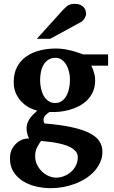

<svg xmlns="http://www.w3.org/2000/svg" viewBox="-20 -754 595 1005"><path d="M387.2 68.8Q387.2 51.3 376.5 38.6Q365.7 25.9 348.6 16.8Q331.5 7.8 310.1 2Q288.6 -3.9 267.1 -7.6Q245.6 -11.2 226.6 -12.9Q207.5 -14.6 194.8 -16.1Q189.9 -8.8 184.6 -1Q179.2 6.8 174.6 16.1Q169.9 25.4 167 36.9Q164.1 48.3 164.1 62Q163.6 85.9 173.3 106.7Q183.1 127.4 198.7 142.8Q214.4 158.2 234.1 167Q253.9 175.8 273.9 175.8Q293.9 175.8 314.2 168.2Q334.5 160.6 350.6 146.7Q366.7 132.8 377 113Q387.2 93.3 387.2 68.8ZM346.2 -335.9Q346.2 -356.4 341.6 -377.2Q336.9 -397.9 327.4 -414.3Q317.9 -430.7 303.7 -440.9Q289.6 -451.2 271 -451.2Q248.5 -451.2 232.9 -441.2Q217.3 -431.2 207.8 -414.6Q198.2 -397.9 194.1 -377.2Q189.9 -356.4 189.9 -335Q189.9 -313 194.6 -291.3Q199.2 -269.5 208.7 -252.7Q218.3 -235.8 233.4 -225.3Q248.5 -214.8 269 -214.8Q289.6 -214.8 304 -225.3Q318.4 -235.8 327.9 -253.2Q337.4 -270.5 341.8 -292.2Q346.2 -314 346.2 -335.9ZM458 -410.2Q463.4 -399.4 467.8 -387.2Q471.7 -376.5 474.9 -363Q478 -349.6 478 -334Q478 -300.3 466.8 -274.7Q455.6 -249 436.8 -230.2Q418 -211.4 393.6 -198.7Q369.1 -186 342.5 -178.7Q315.9 -171.4 289.1 -168.9Q262.2 -166.5 238.8 -168Q230 -162.1 222.9 -155.8Q215.8 -149.4 211.9 -142.3Q208 -135.3 207.8 -127Q207.5 -118.7 211.9 -107.9Q293.9 -101.1 351.8 -88.9Q409.7 -76.7 446.3 -58.6Q482.9 -40.5 499.5 -15.9Q516.1 8.8 516.1 40Q516.1 68.8 505.1 94.2Q494.1 119.6 475.1 140.9Q456.1 162.1 430.2 179Q404.3 195.8 374.3 207.3Q344.2 218.8 311.5 224.9Q278.8 231 246.1 231Q206.5 231 168.2 221.9Q129.9 212.9 99.6 193.8Q69.3 174.8 50.8 145.5Q32.2 116.2 32.2 76.2Q32.2 44.9 43.9 24.2Q55.7 3.4 71.8 -9Q87.9 -21.5 104.7 -25.9Q121.6 -30.3 131.8 -28.8Q125 -42.5 122.1 -57.4Q119.1 -72.3 119.1 -82Q119.1 -94.7 122.6 -106.2Q126 -117.7 132.8 -128.7Q139.6 -139.6 150.1 -150.9Q160.6 -162.1 174.8 -174.8Q161.6 -177.7 140.9 -187Q120.1 -196.3 100.3 -214.1Q80.6 -231.9 66.2 -259Q51.8 -286.1 51.8 -325.2Q51.8 -370.1 69.1 -403.1Q86.4 -436 116.5 -457.5Q146.5 -479 186.8 -489.5Q227.1 -500 272.9 -500Q296.4 -500 317.1 -496.6Q337.9 -493.2 355.7 -488.5Q373.5 -483.9 388.4 -478.5Q403.3 -473.1 416 -469.2H545.9V-410.2ZM430.7 -681.2Q430.7 -676.3 428.5 -670.2Q426.3 -664.1 422.9 -658.2Q419.4 -652.3 414.6 -647.2Q409.7 -642.1 404.8 -639.2L242.7 -550.8H172.9L309.6 -702.1Q318.4 -711.4 325.4 -717.5Q332.5 -723.6 339.6 -727.3Q346.7 -731 354.5 -732.4Q362.3 -733.9 372.6 -733.9Q388.7 -733.9 399.7 -729Q410.6 -724.1 417.7 -716.6Q424.8 -709 427.7 -699.5Q430.7 -689.9 430.7 -681.2Z"/></svg>

Font: Charis SIL Afr
Style: Bold
Weight: 700
Foundry: SIL International
Version: Version 5.000